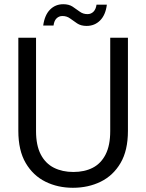

<svg xmlns="http://www.w3.org/2000/svg" viewBox="-20 -879 695 911"><path d="M326 12Q254 12 195.5 -17Q137 -46 102 -105.5Q67 -165 67 -258V-700H151V-257Q151 -189 173.5 -146Q196 -103 236 -83Q276 -63 328 -63Q381 -63 420 -83Q459 -103 481 -146Q503 -189 503 -257V-700H587V-258Q587 -165 552 -105.5Q517 -46 458 -17Q399 12 326 12ZM391 -756Q364 -756 346 -768Q328 -780 312.5 -791.5Q297 -803 276 -803Q260 -803 248.5 -792Q237 -781 234 -758H185Q192 -808 217.5 -833.5Q243 -859 280 -859Q307 -859 324.5 -847.5Q342 -836 358 -824Q374 -812 395 -812Q412 -812 423.5 -823.5Q435 -835 438 -857H487Q481 -808 455 -782Q429 -756 391 -756Z"/></svg>

Font: DM Sans 12pt
Style: Regular
Weight: 400
Version: Version 4.004;gftools[0.9.30]